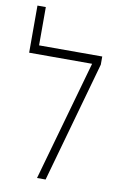

<svg xmlns="http://www.w3.org/2000/svg" viewBox="-86 -809 542 859"><g transform="rotate(10 184.5 -380.0)"><path d="M51 -586V-760H13V-546H299L145 0H184L338 -549V-586Z"/></g></svg>

Font: Noto Sans Hebrew Condensed ExtraLight
Style: Regular
Weight: 200
Width: 3
Designer: Monotype Design Team
Foundry: Monotype Imaging Inc.
Version: Version 2.004